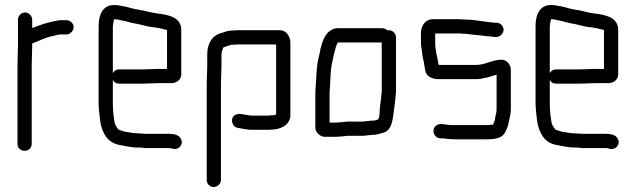

<svg xmlns="http://www.w3.org/2000/svg" viewBox="-20 -555 2548 769"><path d="M52 -476V-374C52 -350 50 -319 50 -294V21C50 38 63 49 79 49C95 49 107 37 107 21V-295C107 -320 109 -351 109 -374V-381C133 -389 161 -405 188 -410C198 -411 211 -417 221 -417H247C261 -417 275 -432 275 -446C275 -461 261 -474 247 -474H218C179 -468 142 -456 109 -443V-476C109 -491 96 -505 81 -505C65 -505 52 -492 52 -476Z M437 -478H438C451 -478 456 -475 469 -473C484 -471 504 -463 520 -461C541 -458 564 -450 584 -447L602 -445L619 -442C628 -440 641 -437 649 -435V-279H614C601 -279 566 -277 552 -277H457C446 -277 437 -272 432 -262V-449C432 -455 435 -472 437 -478ZM614 -222H667C687 -222 706 -236 706 -257V-440C702 -482 666 -492 627 -499L610 -501C604 -502 598 -503 593 -504L578 -507C564 -511 545 -515 530 -517C514 -519 496 -526 480 -529C465 -531 456 -535 438 -535C391 -535 375 -496 375 -449V-142C375 -130 376 -119 377 -109C380 -80 381 -63 388 -41C400 -8 416 14 451 24C475 28 503 36 533 36H544C551 37 557 38 563 38H655C662 38 667 39 672 41C697 47 717 22 704 0C696 -15 677 -19 655 -19H563C553 -19 543 -21 533 -21C513 -21 500 -25 483 -27C472 -29 466 -33 456 -35C449 -42 438 -57 438 -72C434 -93 432 -117 432 -142V-235C437 -225 446 -220 457 -220H552C566 -220 600 -222 614 -222Z M865 166V-226C865 -240 867 -273 867 -286V-337C867 -347 871 -353 873 -362C873 -366 886 -369 889 -370L904 -375C907 -376 912 -376 918 -376C925 -377 931 -377 936 -377H1086V-97C1083 -94 1073 -93 1066 -93C1058 -92 1051 -92 1044 -92H991C981 -92 976 -93 965 -95C948 -98 935 -102 921 -94C900 -82 909 -46 932 -43C950 -40 970 -35 991 -35H1044C1051 -35 1059 -35 1068 -36C1106 -36 1143 -57 1143 -93V-382C1143 -411 1126 -434 1101 -434H936C931 -434 925 -434 916 -433C897 -433 884 -429 871 -424C832 -416 810 -383 810 -337V-285C810 -273 808 -239 808 -226V166C808 181 820 194 836 194C851 194 865 181 865 166Z M1322 -64H1300V-183C1304 -229 1302 -276 1313 -316C1315 -327 1317 -338 1320 -347C1323 -359 1327 -378 1334 -385H1509V-189C1507 -170 1507 -168 1505 -151L1502 -129C1500 -113 1502 -91 1495 -77L1483 -73C1480 -72 1477 -72 1475 -72C1470 -72 1465 -72 1459 -71L1441 -69C1436 -68 1432 -68 1428 -68H1370C1356 -66 1337 -64 1322 -64ZM1277 -7H1322C1336 -7 1357 -9 1371 -11H1428C1444 -11 1462 -15 1477 -15C1490 -15 1504 -21 1514 -23C1552 -33 1553 -80 1559 -123L1562 -145C1564 -162 1564 -167 1566 -187V-405C1566 -420 1553 -434 1538 -434C1536 -434 1534 -434 1532 -433C1526 -439 1519 -442 1511 -442H1331C1320 -442 1308 -437 1297 -428C1279 -412 1271 -388 1264 -361C1262 -350 1260 -339 1257 -328C1246 -285 1247 -234 1243 -185V-43C1243 -26 1261 -9 1277 -7Z M1969 -464H1962C1954 -464 1940 -467 1933 -467C1929 -468 1925 -468 1920 -469C1891 -473 1866 -477 1835 -477C1828 -478 1822 -478 1815 -478H1711C1686 -478 1666 -453 1666 -425V-383C1666 -376 1667 -370 1668 -363C1671 -343 1672 -327 1677 -309L1680 -291C1681 -284 1682 -279 1683 -274C1686 -249 1710 -238 1737 -238H1888C1901 -238 1910 -240 1923 -243C1935 -245 1956 -252 1969 -256V-118C1969 -106 1966 -96 1964 -88L1962 -74C1960 -68 1957 -63 1955 -56C1951 -55 1948 -55 1945 -55C1940 -54 1934 -54 1929 -54H1786C1775 -54 1761 -58 1751 -58H1745C1729 -58 1716 -46 1716 -30C1716 -15 1729 -1 1744 -1H1750C1760 -1 1771 2 1782 2C1789 2 1796 3 1803 3H1929C1964 3 1993 -2 2004 -27C2009 -36 2015 -50 2017 -62C2020 -81 2026 -96 2026 -118V-277C2026 -296 2009 -316 1989 -316C1951 -316 1924 -295 1888 -295H1737V-296C1737 -297 1737 -298 1736 -299C1732 -326 1723 -353 1723 -383V-421H1813C1820 -421 1827 -421 1834 -420C1840 -420 1846 -420 1851 -419C1877 -415 1905 -414 1931 -410C1939 -410 1955 -407 1962 -407H1969C1983 -407 1997 -422 1997 -436C1997 -451 1983 -464 1969 -464Z M2187 -478H2188C2201 -478 2206 -475 2219 -473C2234 -471 2254 -463 2270 -461C2291 -458 2314 -450 2334 -447L2352 -445L2369 -442C2378 -440 2391 -437 2399 -435V-279H2364C2351 -279 2316 -277 2302 -277H2207C2196 -277 2187 -272 2182 -262V-449C2182 -455 2185 -472 2187 -478ZM2364 -222H2417C2437 -222 2456 -236 2456 -257V-440C2452 -482 2416 -492 2377 -499L2360 -501C2354 -502 2348 -503 2343 -504L2328 -507C2314 -511 2295 -515 2280 -517C2264 -519 2246 -526 2230 -529C2215 -531 2206 -535 2188 -535C2141 -535 2125 -496 2125 -449V-142C2125 -130 2126 -119 2127 -109C2130 -80 2131 -63 2138 -41C2150 -8 2166 14 2201 24C2225 28 2253 36 2283 36H2294C2301 37 2307 38 2313 38H2405C2412 38 2417 39 2422 41C2447 47 2467 22 2454 0C2446 -15 2427 -19 2405 -19H2313C2303 -19 2293 -21 2283 -21C2263 -21 2250 -25 2233 -27C2222 -29 2216 -33 2206 -35C2199 -42 2188 -57 2188 -72C2184 -93 2182 -117 2182 -142V-235C2187 -225 2196 -220 2207 -220H2302C2316 -220 2350 -222 2364 -222Z"/></svg>

Font: Electronic
Style: Regular
Weight: 400
Version: Version 1.011